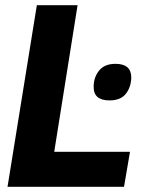

<svg xmlns="http://www.w3.org/2000/svg" viewBox="-20 -720 560 740"><path d="M9 0 122 -700H279L189 -135H481L458 0ZM341 -386Q341 -422 362 -448Q383 -474 425 -474Q486 -474 486 -421Q485 -384 465 -358.5Q445 -333 402 -333Q340 -333 341 -386Z"/></svg>

Font: Georama
Style: Bold Italic
Weight: 700
Italic angle: -9°
Designer: Jean-Baptiste Levee
Foundry: Production Type
Version: Version 1.000